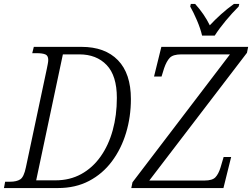

<svg xmlns="http://www.w3.org/2000/svg" viewBox="-37 -951 1275 971"><path d="M-17 0 -11 -32H14Q47 -32 65.5 -44Q84 -56 94 -105L200 -604Q202 -615 204.5 -627Q207 -639 207 -648Q207 -670 192 -676Q177 -682 150 -682H126L134 -714H375Q494 -714 559.5 -646.5Q625 -579 625 -450Q625 -360 600.5 -279Q576 -198 529 -135Q482 -72 413.5 -36Q345 0 256 0ZM244 -39Q316 -39 373.5 -70.5Q431 -102 471.5 -159Q512 -216 533 -292Q554 -368 554 -456Q554 -568 502.5 -622Q451 -676 364 -676H281L146 -39ZM627 0 633 -29 1126 -676H880Q838 -676 821.5 -658.5Q805 -641 793 -606L780 -564H742L779 -714H1218L1212 -684L718 -38H997Q1037 -38 1052.5 -54.5Q1068 -71 1078 -103L1094 -157H1132L1093 0ZM985 -771Q977 -806 959.5 -847Q942 -888 925 -918L928 -931H950Q996 -880 1024 -823Q1049 -850 1080.5 -878.5Q1112 -907 1146 -931H1173L1170 -918Q1137 -885 1104.5 -846Q1072 -807 1049 -771Z"/></svg>

Font: Noto Serif SemiCondensed Light
Style: Italic
Weight: 300
Width: 4
Italic angle: -12°
Designer: Monotype Design Team
Foundry: Monotype Imaging Inc.
Version: Version 2.013; ttfautohint (v1.8.4.7-5d5b)